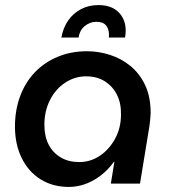

<svg xmlns="http://www.w3.org/2000/svg" viewBox="-20 -724 683 757"><path d="M251 13Q188 13 140 -17Q92 -47 65.5 -101Q39 -155 39 -225Q39 -290 59.5 -345Q80 -400 118 -439.5Q156 -479 208.5 -500.5Q261 -522 323 -522Q368 -522 412.5 -508Q457 -494 493.5 -464.5Q530 -435 552 -389Q574 -343 574 -278Q573 -263 572 -250.5Q571 -238 569 -226L532 0H417L431 -86H429Q396 -40 349 -13.5Q302 13 251 13ZM292 -85Q337 -85 374 -110Q411 -135 434 -177.5Q457 -220 457 -272Q458 -316 441.5 -349.5Q425 -383 394 -403Q363 -423 319 -423Q275 -423 237 -398Q199 -373 177 -329.5Q155 -286 155 -232Q155 -186 172 -153.5Q189 -121 220 -103Q251 -85 292 -85ZM222 -576Q229 -615 249 -643.5Q269 -672 299.5 -688Q330 -704 368 -704Q426 -704 454.5 -668Q483 -632 473 -576H409Q411 -592 407 -606.5Q403 -621 392 -629.5Q381 -638 359 -638Q335 -638 314.5 -621.5Q294 -605 290 -576Z"/></svg>

Font: MuseoModerno Medium
Style: Italic
Weight: 500
Italic angle: -9°
Designer: Pablo Cosgaya, Héctor Gatti, Marcela Romero, and the Authors of The MuseoModerno Project.
Foundry: Omnibus-Type Team
Version: Version 1.003